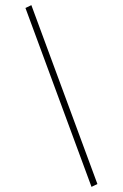

<svg xmlns="http://www.w3.org/2000/svg" viewBox="-20 -685 478 747"><path d="M336 42 79 -654 102 -665 359 31Z"/></svg>

Font: Inconsolata SemiCondensed ExtraLight
Style: Regular
Weight: 200
Width: 4
Monospace: yes
Designer: Raph Levien, Cyreal, Brenton Simpson
Foundry: Raph Levien, Cyreal, Google
Version: Version 3.100; ttfautohint (v1.8.4.7-5d5b)